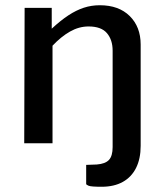

<svg xmlns="http://www.w3.org/2000/svg" viewBox="-20 -547 630 733"><path d="M368 166Q328 166 318.5 162.2Q309 158.5 309 155V82.5L349.5 81Q382 78.5 396 63.5Q410 48.5 410 14.5V-353.5Q410 -395 388.2 -420.5Q366.5 -446 318 -446Q281.5 -446 247.2 -426.5Q213 -407 180.5 -372.5V0H72.5L74 -517H177.5V-437.5Q211.5 -469 241.2 -488.5Q271 -508 300 -517.5Q329 -527 361 -527Q433.5 -527 475.2 -485.8Q517 -444.5 517 -377V10Q517 59 499.5 94Q482 129 448.8 147.5Q415.5 166 368 166Z"/></svg>

Font: Public Sans Thin Medium
Style: Regular
Weight: 500
Version: Version 2.001